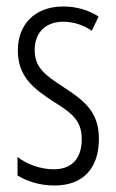

<svg xmlns="http://www.w3.org/2000/svg" viewBox="-20 -562 357 592"><path d="M285 -134C285 -218 239 -252 175 -294C114 -333 87 -357 87 -408C87 -463 122 -495 175 -495C206 -495 238 -485 263 -467L284 -511C253 -531 216 -542 175 -542C86 -542 35 -485 35 -407C35 -327 81 -290 146 -248C204 -212 232 -189 232 -133C232 -74 202 -40 146 -40C104 -40 62 -56 34 -78V-21C60 -5 99 10 148 10C237 10 285 -44 285 -134Z"/></svg>

Font: Noto Sans Display Condensed Light
Style: Regular
Weight: 300
Width: 3
Designer: Monotype Design Team
Foundry: Monotype Imaging Inc.
Version: Version 1.900